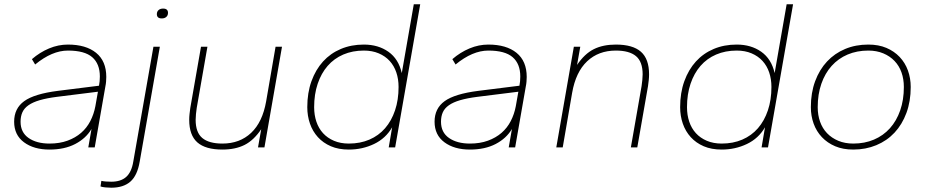

<svg xmlns="http://www.w3.org/2000/svg" viewBox="-20 -688 4332 896"><path d="M211 10Q138 10 92 -24Q46 -58 46 -120Q46 -182 93 -216Q140 -250 250 -264L442 -288Q446 -308 446 -331Q446 -390 410.5 -421Q375 -452 297 -452Q223 -452 144 -387L129 -412Q166 -444 209 -462Q252 -480 297 -480Q381 -480 428.5 -441.5Q476 -403 476 -329Q476 -319 475 -307Q474 -295 472 -286L422 0H392L407 -86Q381 -42 331 -16Q281 10 211 10ZM211 -18Q258 -18 295 -31.5Q332 -45 358.5 -68Q385 -91 401.5 -123Q418 -155 425 -192L437 -260L245 -236Q198 -230 165.5 -220.5Q133 -211 113 -197Q93 -183 84.5 -164Q76 -145 76 -120Q76 -70 113.5 -44Q151 -18 211 -18Z M499 188Q487 188 471.5 186.5Q456 185 449 182L453 156Q461 158 474 159Q487 160 499 160Q544 160 569 137.5Q594 115 602 66L696 -470H726L632 66Q621 131 588.5 159.5Q556 188 499 188ZM735 -602Q712 -602 712 -622Q712 -634 720 -641Q728 -648 741 -648Q764 -648 764 -628Q764 -616 756 -609Q748 -602 735 -602Z M1018 10Q939 10 901 -23.5Q863 -57 863 -129Q863 -142 864.5 -156Q866 -170 868 -184L918 -470H948L898 -184Q896 -170 894.5 -155.5Q893 -141 893 -129Q893 -70 924 -44Q955 -18 1018 -18Q1099 -18 1152 -68Q1205 -118 1222 -215L1266 -470H1296L1214 0H1184L1199 -85Q1164 -33 1121 -11.5Q1078 10 1018 10Z M1608 10Q1560 10 1524 -5.5Q1488 -21 1463.5 -48Q1439 -75 1426.5 -111Q1414 -147 1414 -188Q1414 -255 1433.5 -309Q1453 -363 1487.5 -401Q1522 -439 1570.5 -459.5Q1619 -480 1678 -480Q1745 -480 1792.5 -446.5Q1840 -413 1855 -347L1911 -668H1941L1824 0H1794L1810 -94Q1780 -42 1725.5 -16Q1671 10 1608 10ZM1608 -18Q1661 -18 1704 -36.5Q1747 -55 1777 -89.5Q1807 -124 1823.5 -173Q1840 -222 1840 -282Q1840 -319 1829.5 -350Q1819 -381 1798.5 -403.5Q1778 -426 1747.5 -439Q1717 -452 1678 -452Q1625 -452 1582 -433.5Q1539 -415 1509 -380.5Q1479 -346 1462.5 -297Q1446 -248 1446 -188Q1446 -151 1456.5 -120Q1467 -89 1487.5 -66.5Q1508 -44 1538.5 -31Q1569 -18 1608 -18Z M2173 10Q2100 10 2054 -24Q2008 -58 2008 -120Q2008 -182 2055 -216Q2102 -250 2212 -264L2404 -288Q2408 -308 2408 -331Q2408 -390 2372.5 -421Q2337 -452 2259 -452Q2185 -452 2106 -387L2091 -412Q2128 -444 2171 -462Q2214 -480 2259 -480Q2343 -480 2390.5 -441.5Q2438 -403 2438 -329Q2438 -319 2437 -307Q2436 -295 2434 -286L2384 0H2354L2369 -86Q2343 -42 2293 -16Q2243 10 2173 10ZM2173 -18Q2220 -18 2257 -31.5Q2294 -45 2320.5 -68Q2347 -91 2363.5 -123Q2380 -155 2387 -192L2399 -260L2207 -236Q2160 -230 2127.5 -220.5Q2095 -211 2075 -197Q2055 -183 2046.5 -164Q2038 -145 2038 -120Q2038 -70 2075.5 -44Q2113 -18 2173 -18Z M2924 0 2974 -286Q2976 -300 2977.5 -314.5Q2979 -329 2979 -341Q2979 -400 2948 -426Q2917 -452 2854 -452Q2773 -452 2720 -402Q2667 -352 2650 -255L2606 0H2576L2658 -470H2688L2673 -385Q2708 -437 2751 -458.5Q2794 -480 2854 -480Q2933 -480 2971 -446.5Q3009 -413 3009 -341Q3009 -328 3007.5 -314Q3006 -300 3004 -286L2954 0Z M3348 10Q3300 10 3264 -5.5Q3228 -21 3203.5 -48Q3179 -75 3166.5 -111Q3154 -147 3154 -188Q3154 -255 3173.5 -309Q3193 -363 3227.5 -401Q3262 -439 3310.5 -459.5Q3359 -480 3418 -480Q3485 -480 3532.5 -446.5Q3580 -413 3595 -347L3651 -668H3681L3564 0H3534L3550 -94Q3520 -42 3465.5 -16Q3411 10 3348 10ZM3348 -18Q3401 -18 3444 -36.5Q3487 -55 3517 -89.5Q3547 -124 3563.5 -173Q3580 -222 3580 -282Q3580 -319 3569.5 -350Q3559 -381 3538.5 -403.5Q3518 -426 3487.5 -439Q3457 -452 3418 -452Q3365 -452 3322 -433.5Q3279 -415 3249 -380.5Q3219 -346 3202.5 -297Q3186 -248 3186 -188Q3186 -151 3196.5 -120Q3207 -89 3227.5 -66.5Q3248 -44 3278.5 -31Q3309 -18 3348 -18Z M3962 10Q3914 10 3877.5 -5.5Q3841 -21 3815.5 -48Q3790 -75 3777 -111Q3764 -147 3764 -188Q3764 -255 3784 -309Q3804 -363 3839.5 -401Q3875 -439 3924 -459.5Q3973 -480 4032 -480Q4080 -480 4116.5 -464.5Q4153 -449 4178.5 -422Q4204 -395 4217 -359Q4230 -323 4230 -282Q4230 -215 4210 -161Q4190 -107 4154.5 -69Q4119 -31 4069.5 -10.5Q4020 10 3962 10ZM3962 -18Q4015 -18 4058.5 -36.5Q4102 -55 4133 -89.5Q4164 -124 4181 -173Q4198 -222 4198 -282Q4198 -319 4187 -350Q4176 -381 4154.5 -403.5Q4133 -426 4102 -439Q4071 -452 4032 -452Q3979 -452 3935.5 -433.5Q3892 -415 3861 -380.5Q3830 -346 3813 -297Q3796 -248 3796 -188Q3796 -151 3807 -120Q3818 -89 3839.5 -66.5Q3861 -44 3892 -31Q3923 -18 3962 -18Z"/></svg>

Font: Celebes Thin
Style: Italic
Weight: 250
Italic angle: -10°
Designer: Anugrah Pasau
Foundry: Lafontype
Version: Version 1.000; ttfautohint (v1.8.4)